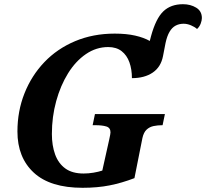

<svg xmlns="http://www.w3.org/2000/svg" viewBox="-20 -884 981 914"><path d="M373 10Q219 10 141 -62Q63 -134 63 -258Q63 -355 96.5 -439.5Q130 -524 191 -588Q252 -652 337.5 -688Q423 -724 526 -724Q582 -724 623.5 -714.5Q665 -705 693 -689L699 -712Q722 -796 757.5 -830Q793 -864 851 -864Q887 -864 914 -847.5Q941 -831 941 -798Q941 -787 935.5 -772Q930 -757 918 -746Q907 -756 889 -763.5Q871 -771 854 -771Q833 -771 816 -762Q799 -753 787 -732.5Q775 -712 768 -679L756 -617Q746 -565 707 -538.5Q668 -512 608 -512Q608 -554 596 -587.5Q584 -621 559 -640.5Q534 -660 495 -660Q438 -660 389 -626.5Q340 -593 304 -535Q268 -477 247.5 -402.5Q227 -328 227 -246Q227 -191 242.5 -148.5Q258 -106 291 -82Q324 -58 378 -58Q401 -58 425 -62Q449 -66 467 -72L500 -220Q503 -234 504.5 -242Q506 -250 506 -254Q506 -276 486 -282Q466 -288 434 -288H421L432 -341H765L754 -288H753Q731 -288 711.5 -284Q692 -280 678 -267Q664 -254 658 -227L620 -36Q560 -13 502 -1.5Q444 10 373 10Z"/></svg>

Font: Noto Serif
Style: Italic
Weight: 400
Italic angle: -12°
Designer: Monotype Design Team
Foundry: Monotype Imaging Inc.
Version: Version 2.013